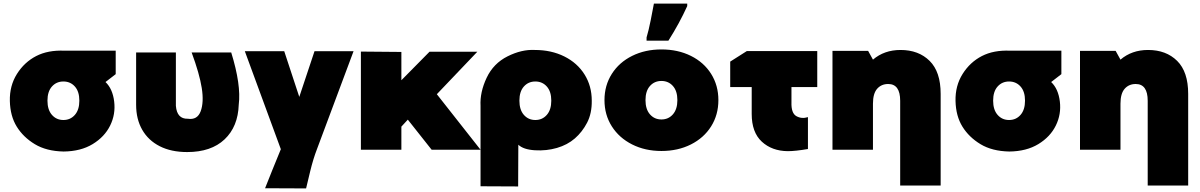

<svg xmlns="http://www.w3.org/2000/svg" viewBox="-20 -836 6702 1072"><path d="M35 -272Q33 -357 74.5 -423Q116 -489 182 -523Q248 -557 340 -553H626V-422L569 -378Q609 -340 617.5 -269Q626 -198 595 -135Q564 -72 497.5 -31.5Q431 9 335 10Q239 8 174.5 -31Q110 -70 73.5 -129Q37 -188 35 -272ZM423 -274Q423 -325 398 -353Q373 -381 334 -381Q295 -381 270 -353Q245 -325 245 -274Q245 -223 270 -194.5Q295 -166 334 -166Q373 -166 398 -194.5Q423 -223 423 -274Z M740 -251V-543H962V-245Q968 -171 1029 -173Q1082 -165 1100.5 -215Q1119 -265 1106.5 -344.5Q1094 -424 1050 -543H1271Q1327 -362 1313 -252Q1309 -129 1234 -58Q1159 13 1025 13Q936 13 872 -19.5Q808 -52 774 -111.5Q740 -171 740 -251Z M1689 216 1460 215Q1495 126 1548 -3L1347 -550H1567L1651 -295L1736 -550H1954L1750 -4Q1729 50 1712 120Q1695 190 1689 216Z M2257 -168 2221 -129V0H1995V-548L2221 -546V-388L2378 -547H2645L2419 -310L2663 0H2390Z M2874 -28 2873 205 2663 204V-245Q2659 -321 2697 -401.5Q2735 -482 2814 -521.5Q2893 -561 2966 -557Q3058 -557 3130.5 -521Q3203 -485 3243.5 -420.5Q3284 -356 3284 -274Q3285 -203 3258 -151Q3231 -99 3189.5 -63Q3148 -27 3089.5 -10Q3031 7 2966.5 3Q2902 -1 2874 -28ZM3058 -274Q3058 -325 3033 -353Q3008 -381 2969 -381Q2930 -381 2905 -353Q2880 -325 2880 -274Q2880 -223 2905 -194.5Q2930 -166 2969 -166Q3008 -166 3033 -194.5Q3058 -223 3058 -274Z M3590 -627Q3601 -663 3613 -722.5Q3625 -782 3631 -816H3817V-802Q3773 -705 3712 -609H3590ZM3355 -277Q3355 -359 3396 -423.5Q3437 -488 3509.5 -524Q3582 -560 3673 -560Q3765 -560 3837.5 -524Q3910 -488 3950.5 -423.5Q3991 -359 3991 -277Q3991 -195 3950.5 -130.5Q3910 -66 3837.5 -29.5Q3765 7 3673 7Q3582 7 3509.5 -29.5Q3437 -66 3396 -130.5Q3355 -195 3355 -277ZM3762 -277Q3762 -328 3737 -356Q3712 -384 3673 -384Q3634 -384 3609 -356Q3584 -328 3584 -277Q3584 -226 3609 -197.5Q3634 -169 3673 -169Q3712 -169 3737 -197.5Q3762 -226 3762 -277Z M4177 -350H4057V-492L4150 -551H4543V-350H4399V-265Q4397 -204 4426.5 -187.5Q4456 -171 4491 -182V-4Q4421 8 4378 8Q4290 7 4233.5 -45Q4177 -97 4177 -200Z M5232 -312V200H5006V-273Q5006 -367 4939 -367Q4901 -367 4877.5 -340.5Q4854 -314 4854 -257V0H4628V-552H4827L4854 -503Q4917 -557 5008 -557Q5109 -557 5170.5 -496Q5232 -435 5232 -312Z M5315 -272Q5313 -357 5354.5 -423Q5396 -489 5462 -523Q5528 -557 5620 -553H5906V-422L5849 -378Q5889 -340 5897.5 -269Q5906 -198 5875 -135Q5844 -72 5777.5 -31.5Q5711 9 5615 10Q5519 8 5454.5 -31Q5390 -70 5353.5 -129Q5317 -188 5315 -272ZM5703 -274Q5703 -325 5678 -353Q5653 -381 5614 -381Q5575 -381 5550 -353Q5525 -325 5525 -274Q5525 -223 5550 -194.5Q5575 -166 5614 -166Q5653 -166 5678 -194.5Q5703 -223 5703 -274Z M6614 -312V200H6388V-273Q6388 -367 6321 -367Q6283 -367 6259.5 -340.5Q6236 -314 6236 -257V0H6010V-552H6209L6236 -503Q6299 -557 6390 -557Q6491 -557 6552.5 -496Q6614 -435 6614 -312Z"/></svg>

Font: AtCorfu Sans
Style: AtCorfu Sans Black
Weight: 900
Designer: Kostas Teopoulos
Foundry: Kostas Teopoulos
Version: Version 1.00 July 8, 2025, initial release